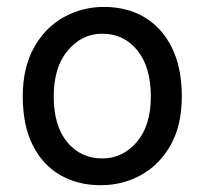

<svg xmlns="http://www.w3.org/2000/svg" viewBox="-20 -528 597 560"><path d="M46.4 -246.6Q46.4 -330.6 78.9 -388.9Q111.3 -447.3 165.3 -477.5Q219.2 -507.8 283.2 -507.8Q350.6 -507.8 401.6 -477.5Q452.6 -447.3 481.4 -388.9Q510.3 -330.6 510.3 -246.6Q510.3 -162.6 477.8 -105Q445.3 -47.4 391.6 -17.6Q337.9 12.2 273.4 12.2Q206.5 12.2 155.3 -17.6Q104 -47.4 75.2 -105Q46.4 -162.6 46.4 -246.6ZM136.7 -246.6Q136.7 -161.1 176 -113.5Q215.3 -65.9 278.3 -65.9Q337.4 -65.9 378.7 -113.5Q419.9 -161.1 419.9 -246.6Q419.9 -332.5 380.6 -381.1Q341.3 -429.7 278.3 -429.7Q219.2 -429.7 178 -381.1Q136.7 -332.5 136.7 -246.6Z"/></svg>

Font: Kanchenjunga
Style: Regular
Weight: 400
Designer: Becca Hirsbrunner Spalinger
Foundry: SIL International
Version: Version 2.001